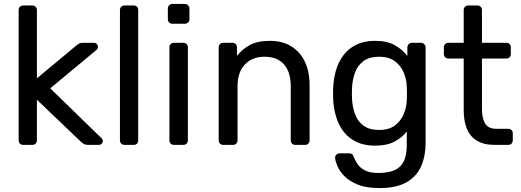

<svg xmlns="http://www.w3.org/2000/svg" viewBox="-20 -738 2654 978"><path d="M98 0Q88 0 81.5 -6.5Q75 -13 75 -23V-687Q75 -697 81.5 -703.5Q88 -710 98 -710H145Q155 -710 161.5 -703.5Q168 -697 168 -687V-339L365 -503Q377 -513 383.5 -516.5Q390 -520 405 -520H458Q467 -520 473 -514Q479 -508 479 -499Q479 -495 476.5 -490Q474 -485 467 -480L236 -288L492 -39Q504 -29 504 -21Q504 -12 498 -6Q492 0 483 0H431Q416 0 409 -3.5Q402 -7 391 -17L168 -230V-23Q168 -13 161.5 -6.5Q155 0 145 0Z M614 0Q604 0 597.5 -6.5Q591 -13 591 -23V-687Q591 -697 597.5 -703.5Q604 -710 614 -710H661Q672 -710 678 -703.5Q684 -697 684 -687V-23Q684 -13 678 -6.5Q672 0 661 0Z M866 0Q856 0 849.5 -6.5Q843 -13 843 -23V-497Q843 -507 849.5 -513.5Q856 -520 866 -520H914Q924 -520 930.5 -513.5Q937 -507 937 -497V-23Q937 -13 930.5 -6.5Q924 0 914 0ZM858 -617Q848 -617 841.5 -623.5Q835 -630 835 -640V-694Q835 -704 841.5 -711Q848 -718 858 -718H921Q931 -718 938 -711Q945 -704 945 -694V-640Q945 -630 938 -623.5Q931 -617 921 -617Z M1117 0Q1107 0 1100.5 -6.5Q1094 -13 1094 -23V-497Q1094 -507 1100.5 -513.5Q1107 -520 1117 -520H1164Q1174 -520 1180.5 -513.5Q1187 -507 1187 -497V-453Q1213 -487 1252.5 -508.5Q1292 -530 1354 -530Q1419 -530 1464.5 -501.5Q1510 -473 1533.5 -422.5Q1557 -372 1557 -305V-23Q1557 -13 1550.5 -6.5Q1544 0 1534 0H1484Q1474 0 1467.5 -6.5Q1461 -13 1461 -23V-300Q1461 -370 1427 -409.5Q1393 -449 1327 -449Q1265 -449 1227.5 -409.5Q1190 -370 1190 -300V-23Q1190 -13 1183.5 -6.5Q1177 0 1167 0Z M1913 220Q1845 220 1801.5 202Q1758 184 1733.5 158.5Q1709 133 1698.5 107.5Q1688 82 1687 67Q1686 57 1693.5 50Q1701 43 1710 43H1758Q1767 43 1773 47Q1779 51 1783 64Q1789 79 1801 97.5Q1813 116 1838 129.5Q1863 143 1908 143Q1955 143 1987 130Q2019 117 2035.5 86Q2052 55 2052 0V-68Q2028 -37 1989 -16.5Q1950 4 1891 4Q1835 4 1795 -15.5Q1755 -35 1729.5 -68.5Q1704 -102 1691.5 -145Q1679 -188 1677 -235Q1676 -263 1677 -290Q1679 -337 1691.5 -380Q1704 -423 1729.5 -457Q1755 -491 1795 -510.5Q1835 -530 1891 -530Q1951 -530 1990.5 -508Q2030 -486 2055 -453V-496Q2055 -506 2061.5 -513Q2068 -520 2078 -520H2124Q2134 -520 2141 -513Q2148 -506 2148 -496V-11Q2148 56 2125.5 108Q2103 160 2051.5 190Q2000 220 1913 220ZM1911 -76Q1961 -76 1991.5 -99Q2022 -122 2036.5 -157Q2051 -192 2052 -228Q2053 -242 2053 -262.5Q2053 -283 2052 -297Q2051 -333 2036.5 -368Q2022 -403 1991.5 -426Q1961 -449 1911 -449Q1861 -449 1831 -426.5Q1801 -404 1788 -367.5Q1775 -331 1773 -289Q1772 -263 1773 -236Q1775 -194 1788 -157.5Q1801 -121 1831 -98.5Q1861 -76 1911 -76Z M2500 0Q2444 0 2409 -21.5Q2374 -43 2358 -82.5Q2342 -122 2342 -176V-440H2264Q2254 -440 2247.5 -446.5Q2241 -453 2241 -463V-497Q2241 -507 2247.5 -513.5Q2254 -520 2264 -520H2342V-687Q2342 -697 2348.5 -703.5Q2355 -710 2365 -710H2412Q2422 -710 2428.5 -703.5Q2435 -697 2435 -687V-520H2559Q2570 -520 2576 -513.5Q2582 -507 2582 -497V-463Q2582 -453 2576 -446.5Q2570 -440 2559 -440H2435V-183Q2435 -136 2451 -109Q2467 -82 2508 -82H2569Q2579 -82 2585.5 -75.5Q2592 -69 2592 -59V-23Q2592 -13 2585.5 -6.5Q2579 0 2569 0Z"/></svg>

Font: DVN-Rubik
Style: Regular
Weight: 400
Designer: Hubert and Fischer
Foundry: Hubert & Fischer
Version: Version 2.102